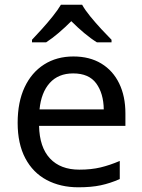

<svg xmlns="http://www.w3.org/2000/svg" viewBox="-20 -786 604 816"><path d="M292 -546Q361 -546 410.5 -516Q460 -486 486.5 -431.5Q513 -377 513 -304V-251H146Q148 -160 192.5 -112.5Q237 -65 317 -65Q368 -65 407.5 -74.5Q447 -84 489 -102V-25Q448 -7 408 1.5Q368 10 313 10Q237 10 178.5 -21Q120 -52 87.5 -113.5Q55 -175 55 -264Q55 -352 84.5 -415Q114 -478 167.5 -512Q221 -546 292 -546ZM291 -474Q228 -474 191.5 -433.5Q155 -393 148 -321H421Q420 -389 389 -431.5Q358 -474 291 -474ZM329 -766Q341 -744 363.5 -716.5Q386 -689 410.5 -662.5Q435 -636 454 -617V-606H392Q366 -622 338 -645.5Q310 -669 283 -696Q256 -669 229 -646Q202 -623 176 -606H116V-617Q135 -637 158.5 -663Q182 -689 204 -716.5Q226 -744 239 -766Z"/></svg>

Font: Noto Sans Ugaritic
Style: Regular
Weight: 400
Designer: Monotype Design Team
Foundry: Monotype Imaging Inc.
Version: Version 2.001; ttfautohint (v1.8.4.7-5d5b)